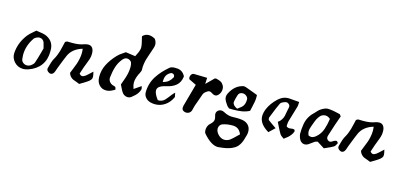

<svg xmlns="http://www.w3.org/2000/svg" viewBox="-87 -1436 4991 2375"><g transform="rotate(15 2408.5 -248.5)"><path d="M223.1 -500Q211.9 -489.7 191.7 -472.7Q171.4 -455.6 156.5 -441.4Q141.6 -427.2 129.9 -413.1Q39.1 -298.8 30.8 -161.1Q27.8 -97.2 73.2 -48.6Q118.7 0 188 0Q217.3 0 252.9 -12.2Q353 -47.4 405 -119.1Q457 -190.9 457 -293.9Q457 -300.8 456.5 -313.5Q456.1 -326.2 456.1 -333Q446.8 -435.1 344.2 -477.1Q327.1 -483.4 307.1 -487.1Q287.1 -490.7 262 -494.1Q236.8 -497.6 223.1 -500ZM366.2 -310.1Q361.3 -292.5 349.9 -250.2Q338.4 -208 328.9 -176.3Q319.3 -144.5 309.1 -115.2Q302.2 -92.8 263.2 -65.9Q241.7 -54.2 221.2 -54.2Q193.4 -54.2 171.4 -71.3Q149.4 -88.4 146 -116.2Q142.1 -152.3 142.1 -168.9Q142.1 -285.2 213.9 -391.1Q225.1 -409.2 256.8 -420.9Q270 -426.8 285.2 -426.8Q306.2 -426.8 323 -414.6Q339.8 -402.3 347.2 -381.8Q354 -360.4 366.2 -310.1Z M904.8 0Q938 -19.5 954.6 -29.5Q971.2 -39.6 990.7 -52.2Q1010.3 -64.9 1018.6 -72.5Q1026.9 -80.1 1034.9 -89.8Q1043 -99.6 1045.4 -108.4Q1047.9 -117.2 1047.9 -127.9Q1047.9 -147 1036.1 -192.9Q1026.4 -184.1 1009.8 -168.2Q993.2 -152.3 979.7 -140.4Q966.3 -128.4 954.1 -119.1Q928.7 -103 916 -103Q895.5 -103 877.9 -126Q885.7 -146.5 906.7 -212.9Q912.1 -229 925.3 -261.5Q938.5 -293.9 947.3 -319.8Q956.1 -345.7 960 -370.1Q961.9 -382.3 961.9 -403.8Q961.9 -448.7 943.4 -474.4Q924.8 -500 889.2 -500Q865.2 -500 837.9 -490.2Q780.3 -467.8 693.8 -467.8Q682.6 -467.8 660.2 -468.5Q637.7 -469.2 627 -469.2Q622.6 -469.2 613.5 -463.1Q604.5 -457 602.1 -456.1Q599.1 -444.8 588.4 -398.9Q577.6 -353 572.3 -333.7Q566.9 -314.5 554.2 -281.2Q541.5 -248 525.9 -222.2Q519.5 -210.9 513.9 -199.2Q508.3 -187.5 502.9 -170.7Q497.6 -153.8 495.4 -146.7Q493.2 -139.6 487.1 -117.2Q481 -94.7 480 -91.8Q478 -84 478 -80.1Q478 -66.9 486.6 -55.4Q495.1 -43.9 509.8 -37.1Q518.6 -30.8 531.7 -30.8Q554.2 -30.8 569.8 -55.2Q574.7 -63.5 578.6 -73.5Q582.5 -83.5 586.9 -97.2Q591.3 -110.8 593.8 -117.2Q600.6 -134.3 615.7 -173.3Q630.9 -212.4 642.6 -241.5Q654.3 -270.5 666 -296.9Q710.4 -395 835 -432.1Q838.9 -408.2 838.9 -377.9Q838.9 -341.8 830.1 -300.8Q821.3 -259.8 813 -236.3Q804.7 -212.9 785.2 -164.8Q765.6 -116.7 760.7 -103Q769 -75.2 787.1 -56.9Q805.2 -38.6 821.8 -31.7Q838.4 -24.9 865 -15.9Q891.6 -6.8 904.8 0Z M1570.8 -113.8Q1554.7 -156.7 1554.7 -194.8Q1554.7 -237.8 1581.1 -297.9Q1583.5 -302.7 1593 -321Q1602.5 -339.4 1606.7 -351.6Q1610.8 -363.8 1609.9 -375Q1607.9 -407.7 1613.8 -445.3Q1619.6 -482.9 1626 -505.1Q1632.3 -527.3 1648.4 -573.5Q1664.6 -619.6 1668.9 -633.8Q1670.9 -640.1 1675.3 -653.1Q1679.7 -666 1682.1 -674.1Q1684.6 -682.1 1686.8 -693.1Q1689 -704.1 1689 -712.9Q1689 -732.9 1679.2 -756.6Q1669.4 -780.3 1655.8 -787.1Q1616.7 -807.1 1582 -807.1Q1536.1 -807.1 1502.9 -771Q1529.8 -669.9 1529.8 -633.8Q1529.8 -615.7 1523.9 -596.4Q1518.1 -577.1 1511.5 -563.2Q1504.9 -549.3 1485.8 -511.2Q1438 -517.1 1361.8 -528.8Q1352.5 -522 1330.8 -507.6Q1309.1 -493.2 1292.5 -480.5Q1275.9 -467.8 1263.7 -454.1Q1196.8 -383.3 1159.2 -309.3Q1121.6 -235.4 1121.6 -150.9Q1121.6 -86.4 1156.7 -47.6Q1191.9 -8.8 1245.6 -8.8Q1288.1 -8.8 1328.6 -32.2L1356 -46.9Q1355.5 -59.1 1352.8 -67.1Q1350.1 -75.2 1345 -79.3Q1339.8 -83.5 1335.9 -85.2Q1332 -86.9 1325 -88.4Q1317.9 -89.8 1314.9 -90.8Q1284.7 -100.6 1267.6 -124.5Q1250.5 -148.4 1252.9 -175.8Q1260.7 -252 1279.8 -313.2Q1298.8 -374.5 1338.9 -423.8Q1365.2 -458 1397.9 -458Q1414.1 -458 1424.8 -451.2Q1449.2 -440.9 1457 -419.9Q1464.8 -398.9 1464.8 -362.8Q1464.8 -342.8 1461.9 -320.8Q1459 -298.8 1455.8 -282.2Q1452.6 -265.6 1445.1 -241.5Q1437.5 -217.3 1433.3 -204.8Q1429.2 -192.4 1419.2 -165.3Q1409.2 -138.2 1405.8 -127.9Q1409.7 -120.1 1419.9 -98.6Q1430.2 -77.1 1437.3 -63.7Q1444.3 -50.3 1452.6 -38.1Q1464.4 -19 1484.4 -8.1Q1504.4 2.9 1525.9 2.9Q1553.7 2.9 1574.7 -15.1Q1599.6 -35.2 1614.7 -49.3Q1629.9 -63.5 1645.5 -87.2Q1661.1 -110.8 1667 -136.2Q1668 -143.6 1664.1 -157.5Q1660.2 -171.4 1659.7 -174.8Q1621.1 -147.5 1570.8 -113.8Z M2132.8 -424.8Q2116.7 -459 2089.1 -478.3Q2061.5 -497.6 2025.4 -499Q2018.6 -500 2000.5 -500Q1953.1 -500 1933.6 -482.9Q1887.2 -443.4 1852.8 -406Q1818.4 -368.7 1788.6 -322.8Q1758.8 -276.9 1743.2 -223.9Q1727.5 -170.9 1727.5 -112.8Q1727.5 -75.7 1753.2 -46.1Q1778.8 -16.6 1819.8 -6.8Q1846.7 0 1876.5 0Q1943.8 0 2000.2 -37.8Q2056.6 -75.7 2088.4 -144Q2090.8 -148.9 2090.8 -151.9Q2090.8 -157.2 2086.4 -174.1Q2082 -190.9 2080.6 -203.1Q2063.5 -188.5 2045.4 -165.8Q2027.3 -143.1 2013.7 -124.8Q2000 -106.4 1983.4 -89.6Q1966.8 -72.8 1945.1 -64.2Q1923.3 -55.7 1896.5 -58.1Q1843.8 -127 1843.8 -169.9Q1843.8 -199.7 1869.9 -219.2Q1896 -238.8 1949.7 -251Q1988.3 -259.3 2018.1 -272Q2047.9 -284.7 2072.8 -304.7Q2097.7 -324.7 2113 -355Q2128.4 -385.3 2132.8 -424.8ZM1897.5 -291Q1896 -344.7 1913.6 -376Q1931.2 -407.2 1969.7 -424.8Q1971.7 -425.8 1977.5 -425.8Q1995.6 -425.8 2004.4 -417Q2015.6 -403.3 2015.6 -390.1Q2015.6 -384.8 2013.7 -380.9Q1995.1 -346.7 1968.8 -324.5Q1942.4 -302.2 1897.5 -291Z M2301.3 -362.8Q2285.6 -305.2 2259 -209.7Q2232.4 -114.3 2221.2 -73.2Q2218.3 -61.5 2218.3 -47.9Q2218.3 -17.6 2248 -5.9Q2262.7 0 2276.4 0Q2297.4 0 2314.2 -11.5Q2331.1 -22.9 2338.4 -43Q2342.3 -53.7 2346.9 -76.2Q2351.6 -98.6 2355.5 -108.9Q2361.3 -125.5 2380.9 -179.4Q2400.4 -233.4 2410.2 -263.2Q2416 -282.7 2428.7 -295.4Q2441.4 -308.1 2463.4 -321.8Q2476.6 -329.1 2487.3 -329.1Q2495.6 -329.1 2503.7 -325.7Q2511.7 -322.3 2522 -315.4Q2532.2 -308.6 2537.1 -306.2Q2551.8 -298.8 2565.4 -298.8Q2591.3 -298.8 2610.4 -324.2Q2636.2 -356 2636.2 -397Q2636.2 -419.9 2626.5 -439.9Q2609.4 -469.2 2589.4 -481Q2569.3 -492.7 2529.3 -502Q2528.8 -502 2527.8 -502.4Q2526.9 -502.9 2526.4 -502.9Q2524.9 -502.9 2519 -501.7Q2513.2 -500.5 2508.3 -500Q2498 -490.7 2460.7 -452.9Q2423.3 -415 2411.1 -403.8L2415 -482.9Q2389.6 -482.9 2332.3 -485.1Q2274.9 -487.3 2244.1 -486.8Q2226.6 -486.3 2213.9 -470Q2201.2 -453.6 2201.2 -433.1Q2201.2 -418.5 2207 -409.2Q2208 -408.7 2243.9 -390.9Q2279.8 -373 2301.3 -362.8Z M3064.9 -437Q3049.3 -442.9 3001.2 -461.2Q2953.1 -479.5 2928.7 -487.8Q2899.4 -500 2883.8 -500Q2876.5 -500 2872.6 -499Q2768.1 -475.6 2710.9 -361.8Q2698.7 -339.4 2698.7 -315.9Q2698.7 -309.1 2700 -302Q2701.2 -294.9 2702.6 -289.3Q2704.1 -283.7 2707.8 -276.1Q2711.4 -268.6 2713.4 -264.4Q2715.3 -260.3 2720.7 -251.7Q2726.1 -243.2 2728 -240.2Q2730 -237.3 2736.6 -227.5Q2743.2 -217.8 2744.6 -215.8Q2748 -210.4 2752.9 -205.6Q2757.8 -200.7 2765.1 -195.1Q2772.5 -189.5 2774.9 -187Q2784.2 -187 2801.3 -186.5Q2818.4 -186 2826.7 -186Q2889.2 -186 2938.7 -194.3Q2988.3 -202.6 3033.7 -226.1Q3037.1 -242.2 3046.6 -282Q3056.2 -321.8 3061 -351.1Q3065.9 -380.4 3065.9 -409.2Q3065.9 -428.2 3064.9 -437ZM2871.6 -210Q2811 -238.3 2811 -277.8Q2811 -286.6 2814 -296.9Q2817.4 -318.4 2832 -367.2Q2843.8 -412.1 2891.6 -412.1Q2917.5 -412.1 2939.2 -393.6Q2960.9 -375 2960.9 -351.1Q2960.9 -300.3 2939 -267.1Q2932.1 -256.8 2921.4 -247.6Q2910.6 -238.3 2895 -227.5Q2879.4 -216.8 2871.6 -210ZM2763.7 310.1Q2821.3 305.2 2863.5 296.9Q2905.8 288.6 2937.5 274.2Q2969.2 259.8 2989.7 243.4Q3010.3 227.1 3026.4 200Q3042.5 172.9 3052.2 144.8Q3062 116.7 3072.8 74.2Q3078.6 51.8 3078.6 29.8Q3078.6 -21.5 3046.6 -54.7Q3014.6 -87.9 2958 -94.2Q2927.2 -98.1 2888.7 -98.1Q2866.2 -98.1 2854 -97.2Q2790.5 -93.3 2730 -127Q2710.9 -138.2 2690.9 -138.2Q2665 -138.2 2646.5 -121.1Q2627.9 -104 2627.9 -78.1Q2627.9 -65.4 2631.8 -55.2Q2639.6 -29.3 2639.6 -14.2Q2639.6 5.9 2629.6 22.5Q2619.6 39.1 2598.6 58.1Q2580.6 72.3 2570.8 96.4Q2561 120.6 2561 145Q2561 173.8 2573.7 189.9Q2676.3 309.1 2763.7 310.1ZM2988.8 86.9Q2976.1 98.6 2956.3 118.2Q2936.5 137.7 2920.4 152.6Q2904.3 167.5 2888.7 179.2Q2856 202.1 2819.8 202.1Q2789.1 202.1 2761.7 184.3Q2734.4 166.5 2714.8 133.8Q2702.6 111.8 2702.6 89.8Q2702.6 67.4 2714.1 49.3Q2725.6 31.2 2746.6 23.9Q2806.2 3.4 2875 4.9Q2912.6 4.9 2940.9 23.2Q2969.2 41.5 2988.8 86.9Z M3285.6 -176.8Q3285.6 -177.7 3283.7 -187Q3281.7 -196.3 3281.7 -201.2Q3281.7 -204.1 3283.7 -210Q3341.3 -357.4 3366.7 -407.2Q3376 -426.8 3425.8 -442.9Q3429.7 -444.8 3439 -444.8Q3458 -445.8 3472.9 -432.1Q3487.8 -418.5 3487.8 -399.9Q3487.8 -394 3486.8 -390.1Q3481.4 -371.6 3475.8 -335.9Q3470.2 -300.3 3465.1 -277.8Q3460 -255.4 3443.6 -228.3Q3427.2 -201.2 3399.9 -183.1Q3406.7 -169.4 3422.9 -137Q3439 -104.5 3450.2 -83Q3461.4 -61.5 3473.6 -42Q3480.5 -31.2 3500.7 -16.8Q3521 -2.4 3523.9 0Q3555.2 -23.4 3570.6 -36.4Q3585.9 -49.3 3604 -72.3Q3622.1 -95.2 3629.9 -120.1L3630.9 -123Q3630.9 -126.5 3628.7 -132.6Q3626.5 -138.7 3626 -141.1Q3615.2 -147.9 3601.6 -147.9Q3595.7 -147.5 3581.1 -145.3Q3566.4 -143.1 3558.6 -143.1Q3535.6 -143.1 3519.5 -159.2Q3519.5 -162.6 3520 -173.3Q3520.5 -184.1 3521 -190.7Q3521.5 -197.3 3522.7 -206.8Q3523.9 -216.3 3525.9 -224.1Q3535.6 -258.3 3556.4 -327.1Q3577.1 -396 3586.9 -430.2Q3588.9 -438 3589.6 -447.3Q3590.3 -456.5 3590.8 -468.8Q3591.3 -481 3591.8 -488.8L3466.8 -499Q3463.9 -499 3458.3 -499.5Q3452.6 -500 3449.7 -500Q3382.8 -500 3324.7 -446.8Q3247.6 -374.5 3213.9 -292Q3194.8 -241.7 3194.8 -203.1Q3194.8 -103 3319.8 -29.8Q3385.3 -92.3 3393.6 -100.1Q3388.2 -103.5 3337.6 -139.4Q3287.1 -175.3 3285.6 -176.8Z M4091.3 -327.1 4134.3 -449.2Q4130.9 -453.6 4127.2 -458.7Q4123.5 -463.9 4121.6 -466.8Q4119.6 -469.7 4117.4 -471.7Q4115.2 -473.6 4113.3 -474.1Q4105.5 -475.6 4083.5 -480.7Q4061.5 -485.8 4050.5 -488Q4039.6 -490.2 4021.5 -493.4Q4003.4 -496.6 3988 -498Q3972.7 -499.5 3957.5 -500Q3921.4 -500 3868.2 -464.8Q3854 -456.5 3831.8 -431.6Q3809.6 -406.7 3806.2 -403.8Q3779.8 -380.9 3761 -352.8Q3742.2 -324.7 3731.4 -297.9Q3720.7 -271 3714.6 -236.8Q3708.5 -202.6 3706.8 -174.8Q3705.1 -147 3704.6 -108.9Q3704.6 -98.1 3716.3 -62Q3727.1 -32.7 3747.3 -16.4Q3767.6 0 3792.5 0Q3812.5 0 3834.5 -12.2Q3846.7 -20 3869.9 -37.6Q3893.1 -55.2 3905.3 -63Q3913.6 -67.9 3939.5 -74.2Q3957.5 -63.5 3990 -42.5Q4022.5 -21.5 4034.2 -14.2Q4047.4 -20.5 4071.5 -31Q4095.7 -41.5 4114.3 -50.3Q4132.8 -59.1 4148.4 -68.8Q4166 -77.6 4184.6 -118.2Q4186 -121.1 4178.7 -131.1Q4171.4 -141.1 4165.5 -143.1H4159.2Q4147.9 -143.1 4131.3 -134.8Q4128.9 -133.3 4120.1 -127.7Q4111.3 -122.1 4107.4 -119.9Q4103.5 -117.7 4096.4 -115.2Q4089.4 -112.8 4083.5 -112.8Q4070.8 -112.8 4053.2 -127.9Q4040.5 -140.6 4040.5 -159.2Q4040.5 -169.4 4049.3 -196.8Q4058.1 -221.2 4072.3 -267.1Q4086.4 -313 4091.3 -327.1ZM3810.5 -119.1Q3798.3 -148.9 3798.3 -170.9Q3798.3 -195.8 3812.5 -233.9Q3815.9 -243.2 3824.2 -266.6Q3832.5 -290 3838.9 -306.2Q3845.2 -322.3 3852.5 -336.9Q3881.3 -387.7 3906.2 -400.9Q3927.7 -412.1 3949.2 -412.1Q3982.9 -412.1 4013.2 -384.8Q4006.3 -340.8 4000.7 -314.9Q3995.1 -289.1 3983.4 -252.7Q3971.7 -216.3 3952.1 -187.5Q3932.6 -158.7 3904.3 -134.8Q3873 -109.9 3846.2 -109.9Q3831.5 -109.9 3810.5 -119.1Z M4630.9 0Q4664.1 -19.5 4680.7 -29.5Q4697.3 -39.6 4716.8 -52.2Q4736.3 -64.9 4744.6 -72.5Q4752.9 -80.1 4761 -89.8Q4769 -99.6 4771.5 -108.4Q4773.9 -117.2 4773.9 -127.9Q4773.9 -147 4762.2 -192.9Q4752.4 -184.1 4735.8 -168.2Q4719.2 -152.3 4705.8 -140.4Q4692.4 -128.4 4680.2 -119.1Q4654.8 -103 4642.1 -103Q4621.6 -103 4604 -126Q4611.8 -146.5 4632.8 -212.9Q4638.2 -229 4651.4 -261.5Q4664.6 -293.9 4673.3 -319.8Q4682.1 -345.7 4686 -370.1Q4688 -382.3 4688 -403.8Q4688 -448.7 4669.4 -474.4Q4650.9 -500 4615.2 -500Q4591.3 -500 4564 -490.2Q4506.3 -467.8 4419.9 -467.8Q4408.7 -467.8 4386.2 -468.5Q4363.8 -469.2 4353 -469.2Q4348.6 -469.2 4339.6 -463.1Q4330.6 -457 4328.1 -456.1Q4325.2 -444.8 4314.5 -398.9Q4303.7 -353 4298.3 -333.7Q4293 -314.5 4280.3 -281.2Q4267.6 -248 4252 -222.2Q4245.6 -210.9 4240 -199.2Q4234.4 -187.5 4229 -170.7Q4223.6 -153.8 4221.4 -146.7Q4219.2 -139.6 4213.1 -117.2Q4207 -94.7 4206.1 -91.8Q4204.1 -84 4204.1 -80.1Q4204.1 -66.9 4212.6 -55.4Q4221.2 -43.9 4235.8 -37.1Q4244.6 -30.8 4257.8 -30.8Q4280.3 -30.8 4295.9 -55.2Q4300.8 -63.5 4304.7 -73.5Q4308.6 -83.5 4313 -97.2Q4317.4 -110.8 4319.8 -117.2Q4326.7 -134.3 4341.8 -173.3Q4356.9 -212.4 4368.7 -241.5Q4380.4 -270.5 4392.1 -296.9Q4436.5 -395 4561 -432.1Q4564.9 -408.2 4564.9 -377.9Q4564.9 -341.8 4556.2 -300.8Q4547.4 -259.8 4539.1 -236.3Q4530.8 -212.9 4511.2 -164.8Q4491.7 -116.7 4486.8 -103Q4495.1 -75.2 4513.2 -56.9Q4531.2 -38.6 4547.9 -31.7Q4564.5 -24.9 4591.1 -15.9Q4617.7 -6.8 4630.9 0Z"/></g></svg>

Font: Sonetni venez Italic
Style: Regular
Weight: 400
Italic angle: -14°
Designer: Alja Herlah
Foundry: Type Salon
Version: Version 1.000;hotconv 1.0.109;makeotfexe 2.5.65596